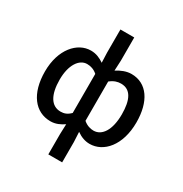

<svg xmlns="http://www.w3.org/2000/svg" viewBox="-226 -966 1293 1358"><g transform="rotate(30 420.5 -287.0)"><path d="M363 223H476V57L472 -24C507 1 542 13 578 13C691 13 790 -96 790 -284C790 -453 717 -564 589 -564C549 -564 507 -547 472 -524L476 -608V-797H363V-608L366 -527C335 -548 302 -564 258 -564C148 -564 49 -454 49 -274C49 -93 133 13 258 13C301 13 335 -4 366 -25L363 57ZM286 -82C210 -82 168 -151 168 -276C168 -395 218 -468 282 -468C310 -468 339 -460 366 -436V-117C339 -90 315 -82 286 -82ZM555 -82C532 -82 501 -89 472 -114V-435C503 -460 531 -468 559 -468C639 -468 672 -399 672 -282C672 -153 623 -82 555 -82Z"/></g></svg>

Font: Spoqa Han Sans Neo Medium
Style: Regular
Weight: 500
Designer: [Spoqa Han Sans Neo] Dong-huui Kim  Younghwa Kang  Yujin Lee  [Noto Sans] Ryoko NISHIZUKA  (kana & ideographs); Paul D. 
Foundry: Spoqa (http://www.spoqa-han-sans.com)
Version: Version 1.000